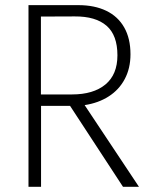

<svg xmlns="http://www.w3.org/2000/svg" viewBox="-20 -720 595 740"><path d="M454.1 0 250 -312H138.2V0H89.8V-700.2H282.2Q344.2 -700.2 389.4 -678.5Q434.6 -656.7 458.7 -614.3Q482.9 -571.8 482.9 -510.7Q482.9 -457 460.9 -415.5Q439 -374 398.9 -348.4Q358.9 -322.8 306.2 -314.9L515.6 0ZM257.3 -356Q339.8 -356 386.2 -394.3Q432.6 -432.6 432.6 -506.8Q432.6 -584.5 390.6 -620.8Q348.6 -657.2 268.1 -656.7L137.7 -656.2V-356Z"/></svg>

Font: Selawik Light
Style: Regular
Weight: 300
Designer: Aaron Bell
Foundry: Microsoft Corporation
Version: Version 1.01